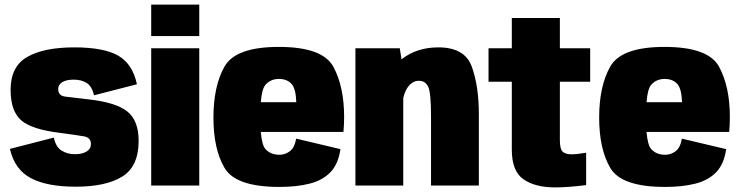

<svg xmlns="http://www.w3.org/2000/svg" viewBox="-20 -805 3209 833"><path d="M308.5 5Q184 5 113.8 -32.2Q43.5 -69.5 23 -159L213.5 -208Q222.5 -166.5 247.8 -151.2Q273 -136 305.5 -136Q336.5 -136 355.5 -147.5Q374.5 -159 374.5 -179.5Q374.5 -208 345.5 -213.2Q316.5 -218.5 244 -228Q118 -243 72 -283Q26 -323 26 -415.5Q26 -516.5 98.2 -558Q170.5 -599.5 302.5 -599.5Q430.5 -599.5 493 -563.5Q555.5 -527.5 574 -439.5L388 -391.5Q379 -430.5 356.2 -445Q333.5 -459.5 299.5 -459.5Q268.5 -459.5 250.5 -448.8Q232.5 -438 232.5 -418.5Q232.5 -389.5 263.5 -385.8Q294.5 -382 363.5 -374Q482 -361 531.8 -321.8Q581.5 -282.5 581.5 -194Q581.5 -83 510.5 -39Q439.5 5 308.5 5Z M636 0V-595.5H844.5V0ZM636 -785H844.5V-648.5H636Z M1192 6Q1003 6 954.5 -76Q906 -158 906 -294.8Q906 -431.5 954.2 -516.5Q1002.5 -601.5 1189.5 -601.5Q1380 -601.5 1426.5 -515Q1473 -428.5 1473 -298Q1473 -261 1470 -232.5H1111.5Q1116.5 -174.5 1132 -158Q1154.5 -133.5 1192.5 -133.5Q1217 -133.5 1237.5 -148.8Q1258 -164 1265 -203.5L1457 -158Q1448 -94 1414.2 -58.5Q1380.5 -23 1324.2 -8.5Q1268 6 1192 6ZM1111.5 -361.5H1265.5Q1263.5 -418 1246.5 -439Q1227 -462.5 1190 -462.5Q1153 -462.5 1131 -436Q1116 -418 1111.5 -361.5Z M1522 0V-595.5H1714.5L1722 -547.5Q1787.5 -599.5 1882 -599.5Q1997 -599.5 2027.2 -515Q2057.5 -430.5 2057.5 -310V0H1850V-301.5Q1850 -402.5 1837.8 -428.5Q1825.5 -454.5 1797.5 -454.5Q1766 -454.5 1745.5 -421Q1735 -403.5 1729.5 -379V0Z M2387.5 8Q2301.5 8 2251 -27.2Q2200.5 -62.5 2200.5 -155.5V-450.5H2099.5V-595.5H2200.5V-727H2409V-595.5H2540.5V-450.5H2409V-197.5Q2409 -158 2421.2 -146.8Q2433.5 -135.5 2460 -135.5Q2487.5 -136 2523 -142.5V-2Q2446.5 8 2387.5 8Z M2865.5 6Q2676.5 6 2628 -76Q2579.5 -158 2579.5 -294.8Q2579.5 -431.5 2627.8 -516.5Q2676 -601.5 2863 -601.5Q3053.5 -601.5 3100 -515Q3146.5 -428.5 3146.5 -298Q3146.5 -261 3143.5 -232.5H2785Q2790 -174.5 2805.5 -158Q2828 -133.5 2866 -133.5Q2890.5 -133.5 2911 -148.8Q2931.5 -164 2938.5 -203.5L3130.5 -158Q3121.5 -94 3087.8 -58.5Q3054 -23 2997.8 -8.5Q2941.5 6 2865.5 6ZM2785 -361.5H2939Q2937 -418 2920 -439Q2900.5 -462.5 2863.5 -462.5Q2826.5 -462.5 2804.5 -436Q2789.5 -418 2785 -361.5Z"/></svg>

Font: Anybody Black
Style: Regular
Weight: 900
Designer: Tyler Finck
Foundry: Etcetera Type Company
Version: Version 1.010; ttfautohint (v1.8.3) -l 8 -r 50 -G 200 -x 14 